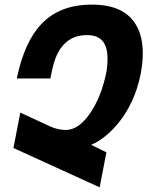

<svg xmlns="http://www.w3.org/2000/svg" viewBox="-20 -763 642 822"><path d="M406.7 39.1 435.5 -110.8 370.1 -143.1C405.8 -157.2 450.7 -190.4 490.7 -241.2C530.3 -291.5 564.9 -358.9 582 -445.3C588.4 -477.5 591.3 -507.3 591.3 -534.2C591.3 -586.9 580.1 -630.4 557.6 -664.1C523.4 -715.3 465.3 -743.2 373 -743.2C183.1 -743.2 96.2 -626 54.2 -438L51.8 -427.2H195.8L201.7 -456.5C211.9 -508.3 228.5 -548.3 256.3 -575.7C281.7 -601.1 314.5 -612.8 351.1 -612.8C413.1 -612.8 440.4 -579.6 440.4 -510.7C440.4 -494.6 439 -476.6 436 -456.5C421.4 -383.8 397.5 -325.2 367.2 -280.3C335.4 -232.9 300.8 -206.5 260.3 -206.5C240.7 -206.5 213.9 -212.9 198.2 -220.2L66.9 -280.8L37.6 -129.4Z"/></svg>

Font: Hack
Style: Bold Oblique
Weight: 700
Italic angle: -12°
Monospace: yes
Designer: Christopher Simpkins
Foundry: Christopher Simpkins
Version: Version 2.010